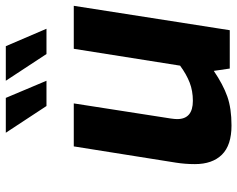

<svg xmlns="http://www.w3.org/2000/svg" viewBox="-98 -713 817 661"><g transform="rotate(-90 310.5 -382.5)"><path d="M76 -120Q76 -153 81 -185L137 -537H285L233 -203Q231 -189 231 -181Q231 -127 294 -127Q328 -127 356.5 -138Q385 -149 415 -171L473 -537H621L537 0H405L397 -55Q350 -23 309 -8.5Q268 6 209 6Q141 6 108.5 -27Q76 -60 76 -120ZM184 -771H304L363 -631H276ZM363 -771H482L542 -631H455Z"/></g></svg>

Font: Exo
Style: Bold Italic
Weight: 700
Italic angle: -9°
Designer: Natanael Gama
Foundry: Natanael Gama
Version: Version 1.500; ttfautohint (v1.6)